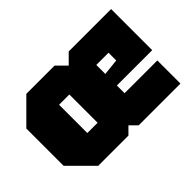

<svg xmlns="http://www.w3.org/2000/svg" viewBox="-101 -809 1057 1057"><g transform="rotate(-45 427.5 -280.0)"><path d="M30 -135V-425L165 -560H385L440 -505L495 -560H825V-240H550V-180H805V0H480L440 -40L400 0H165ZM250 -170H330V-390H250ZM550 -330 645 -340V-400H550Z"/></g></svg>

Font: Tektur SemiCondensed Black
Style: Regular
Weight: 900
Width: 4
Designer: Adam Jagosz
Foundry: Adam Jagosz
Version: Version 1.005;gftools[0.9.30]